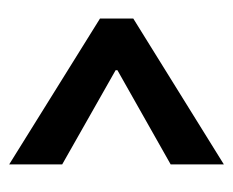

<svg xmlns="http://www.w3.org/2000/svg" viewBox="-64 -592 503 414"><g transform="rotate(90 187.0 -384.5)"><path d="M334 -153.3 19.5 -349.1V-420.9L334 -616.2V-501.5L130.9 -386.7V-382.8L334 -267.6Z"/></g></svg>

Font: Fjalla One
Style: Regular
Weight: 400
Designer: Irina Smirnova, Eben Sorkin
Foundry: Sorkin Type
Version: Version 1.002; ttfautohint (v1.8.4.7-5d5b);gftools[0.9.25]